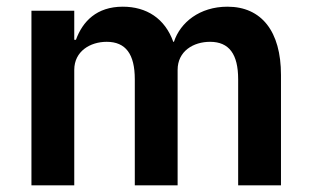

<svg xmlns="http://www.w3.org/2000/svg" viewBox="-20 -554 928 574"><path d="M202 0V-345C202 -401 250 -429 299 -429C356 -429 383 -392 383 -317V0H511V-345C511 -401 558 -429 608 -429C665 -429 692 -392 692 -317V0H820V-330C820 -460 762 -534 660 -534C577 -534 519 -487 500 -429H498C473 -499 418 -534 347 -534C269 -534 227 -490 207 -435H202V-522H74V0Z"/></svg>

Font: Braiins Sans SemiBold
Style: Regular
Weight: 600
Designer: Mike Abbink, Paul van der Laan, Pieter van Rosmalen, Jiri Chlebus, Lubos Buracinsky
Foundry: Bold Monday, Sudetype
Version: Version 1.000;hotconv 1.0.109;makeotfexe 2.5.65596